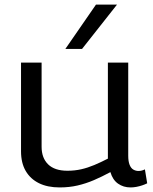

<svg xmlns="http://www.w3.org/2000/svg" viewBox="-20 -810 670 840"><path d="M241 10Q188 10 150.5 -8.5Q113 -27 92.5 -62Q72 -97 72 -148V-536H162V-168Q162 -119 190.5 -91Q219 -63 275 -63Q307 -63 335.5 -69.5Q364 -76 392.5 -88Q421 -100 452 -116V-536H541V-129Q541 -104 547 -89Q553 -74 563.5 -68Q574 -62 586 -62Q600 -62 614 -69L624 -8Q614 -3 602 1Q590 5 577 7.5Q564 10 551 10Q520 10 496.5 -6.5Q473 -23 463 -57Q426 -37 391 -22Q356 -7 319.5 1.5Q283 10 241 10ZM266 -596 400 -790H492L339 -596Z"/></svg>

Font: Georama SemiExpanded
Style: Regular
Weight: 400
Width: 6
Designer: Jean-Baptiste Levee
Foundry: Production Type
Version: Version 1.001